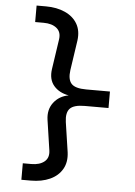

<svg xmlns="http://www.w3.org/2000/svg" viewBox="-61 -876 723 1032"><g transform="rotate(5 300.0 -360.0)"><path d="M94 110V21H140Q185 21 210.5 0Q236 -21 230 -61L206 -223Q198 -278 227.5 -316.5Q257 -355 308 -364Q256 -373 227 -407Q198 -441 206 -497L230 -659Q236 -699 210.5 -720Q185 -741 140 -741H94V-830H145Q203 -830 247.5 -810Q292 -790 314 -752.5Q336 -715 329 -662L305 -500Q298 -450 318.5 -427Q339 -404 399 -404H527V-315H399Q340 -315 319 -292.5Q298 -270 305 -220L329 -59Q336 -6 314 32Q292 70 248 90Q204 110 145 110Z"/></g></svg>

Font: JetBrains Mono NL Medium
Style: Regular
Weight: 500
Monospace: yes
Designer: Philipp Nurullin, Konstantin Bulenkov
Foundry: JetBrains
Version: Version 2.305; ttfautohint (v1.8.4.7-5d5b)